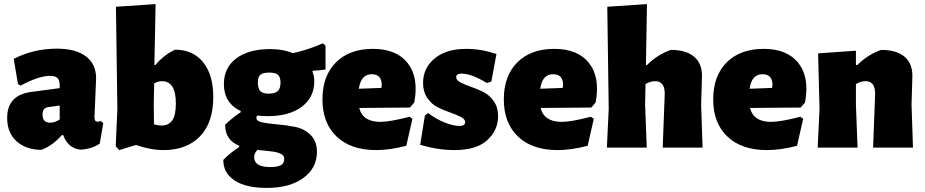

<svg xmlns="http://www.w3.org/2000/svg" viewBox="-20 -722 4523 939"><path d="M258 -484Q350 -484 400 -446.5Q450 -409 450 -339Q450 -322 446 -241Q442 -160 442 -148Q442 -127 456 -127Q462 -127 473 -130L485 -120L468 -20Q431 6 375 10Q314 5 289 -61H282Q238 -10 182 11Q106 10 60.5 -31.5Q15 -73 15 -145Q15 -256 130 -272L272 -291V-303Q272 -329 261.5 -340Q251 -351 225 -351Q169 -351 80 -303L68 -311L47 -434Q144 -484 258 -484ZM272 -206 215 -198Q188 -194 188 -162Q188 -122 225 -122Q249 -122 272 -138Z M836 -479Q924 -479 973.5 -417.5Q1023 -356 1023 -248Q1023 -122 958 -55Q893 12 780 12Q717 12 645 -13L563 12L546 -7L554 -190L547 -689L741 -702L735 -404H740Q782 -454 836 -479ZM732 -215 733 -114Q753 -108 769 -108Q804 -108 822 -132.5Q840 -157 840 -217Q840 -325 772 -325Q752 -325 734 -314Z M1302 -482Q1364 -482 1413 -462Q1485 -478 1559 -510L1572 -499V-382Q1546 -378 1510 -376L1508 -372Q1517 -350 1517 -324Q1517 -246 1456 -200Q1395 -154 1290 -154Q1263 -154 1237 -157Q1234 -150 1234 -145Q1234 -129 1264.5 -123Q1295 -117 1338.5 -113.5Q1382 -110 1425.5 -101Q1469 -92 1499.5 -61.5Q1530 -31 1530 20Q1530 100 1463.5 148.5Q1397 197 1285 197Q1182 197 1127 160.5Q1072 124 1072 60Q1107 24 1150 -3V-9Q1081 -37 1081 -112Q1116 -146 1157 -173V-179Q1075 -218 1075 -311Q1075 -391 1135.5 -436.5Q1196 -482 1302 -482ZM1299 -367Q1266 -367 1253.5 -356.5Q1241 -346 1241 -320Q1241 -289 1253 -276.5Q1265 -264 1294 -264Q1324 -264 1338 -276.5Q1352 -289 1352 -317Q1352 -345 1339.5 -356Q1327 -367 1299 -367ZM1223 47Q1223 95 1302 95Q1337 95 1353.5 86Q1370 77 1370 54Q1370 47 1366.5 41Q1363 35 1355.5 31.5Q1348 28 1340 25Q1332 22 1318.5 20Q1305 18 1295 17Q1285 16 1267 14Q1249 12 1239 11Q1223 27 1223 47Z M1820 12Q1696 12 1626.5 -54Q1557 -120 1557 -236Q1557 -351 1623 -417Q1689 -483 1804 -483Q1920 -483 1974.5 -412.5Q2029 -342 2006 -221L1985 -196L1737 -194Q1754 -126 1840 -126Q1887 -126 1983 -151L1997 -141L1967 -9Q1887 12 1820 12ZM1798 -359Q1745 -359 1735 -288L1845 -292L1847 -306Q1847 -359 1798 -359Z M2260 -483Q2333 -483 2408 -458L2383 -323L2361 -316Q2286 -362 2237 -362Q2211 -362 2211 -344Q2211 -330 2232 -319Q2253 -308 2283.5 -297.5Q2314 -287 2344 -272Q2374 -257 2395 -227Q2416 -197 2416 -154Q2416 -85 2363 -36.5Q2310 12 2203 12Q2121 12 2035 -14L2058 -157L2074 -169Q2111 -140 2154.5 -123Q2198 -106 2227 -106Q2255 -106 2255 -125Q2255 -139 2234 -150Q2213 -161 2182.5 -171.5Q2152 -182 2121.5 -197Q2091 -212 2070 -242.5Q2049 -273 2049 -316Q2049 -389 2105.5 -436Q2162 -483 2260 -483Z M2707 12Q2583 12 2513.5 -54Q2444 -120 2444 -236Q2444 -351 2510 -417Q2576 -483 2691 -483Q2807 -483 2861.5 -412.5Q2916 -342 2893 -221L2872 -196L2624 -194Q2641 -126 2727 -126Q2774 -126 2870 -151L2884 -141L2854 -9Q2774 12 2707 12ZM2685 -359Q2632 -359 2622 -288L2732 -292L2734 -306Q2734 -359 2685 -359Z M3261 -478Q3336 -478 3375.5 -444Q3415 -410 3413 -346L3409 -210L3416 0H3221L3231 -264Q3231 -325 3184 -325Q3161 -325 3137 -311L3135 -210L3143 0H2948L2957 -190L2950 -689L3144 -702L3139 -404H3144Q3197 -456 3261 -478Z M3731 12Q3607 12 3537.5 -54Q3468 -120 3468 -236Q3468 -351 3534 -417Q3600 -483 3715 -483Q3831 -483 3885.5 -412.5Q3940 -342 3917 -221L3896 -196L3648 -194Q3665 -126 3751 -126Q3798 -126 3894 -151L3908 -141L3878 -9Q3798 12 3731 12ZM3709 -359Q3656 -359 3646 -288L3756 -292L3758 -306Q3758 -359 3709 -359Z M4166 -474V-404H4173Q4225 -456 4290 -478Q4365 -478 4404.5 -444Q4444 -410 4442 -346L4438 -210L4445 0H4250L4260 -264Q4260 -325 4213 -325Q4190 -325 4166 -311V-210L4174 0H3979L3988 -190L3981 -461Z"/></svg>

Font: Alegreya Sans Black
Style: Regular
Weight: 900
Designer: Juan Pablo del Peral
Foundry: Huerta Tipografica
Version: Version 2.007